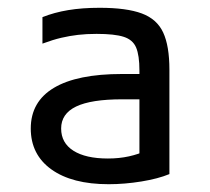

<svg xmlns="http://www.w3.org/2000/svg" viewBox="-20 -758 540 493"><path d="M259 -285Q165 -285 112 -323Q59 -361 59 -428Q59 -497 118.5 -532.5Q178 -568 293 -568H378V-503H294Q214 -503 175.5 -484.5Q137 -466 137 -428Q137 -391 168.5 -371Q200 -351 257 -351Q286 -351 311 -356.5Q336 -362 357 -372L338 -329V-577Q338 -616 329.5 -636Q321 -656 297.5 -663.5Q274 -671 228 -671Q202 -671 180.5 -668.5Q159 -666 137.5 -661Q116 -656 89 -646V-714Q119 -726 155 -732Q191 -738 236 -738Q305 -738 344 -723.5Q383 -709 399 -674.5Q415 -640 415 -579V-311Q386 -299 343 -292Q300 -285 259 -285Z"/></svg>

Font: M PLUS Code Latin
Style: Regular
Weight: 400
Designer: Coji Morishita
Foundry: UNDERFOREST DESIGN
Version: Version 1.002; ttfautohint (v1.8.3)